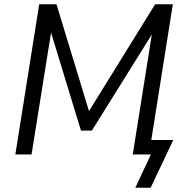

<svg xmlns="http://www.w3.org/2000/svg" viewBox="-20 -725 871 901"><path d="M615 156 688 0H603L695 -579L701 -577L411 -112H360L215 -587H222L128 0H52L164 -705H245L403 -186L388 -188L708 -705H791L690 -68H793L687 156Z"/></svg>

Font: Nunito Sans 10pt SemiCondensed
Style: Italic
Weight: 400
Width: 4
Italic angle: -9°
Designer: Vernon Adams
Foundry: Vernon Adams
Version: Version 3.101;gftools[0.9.27]